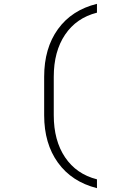

<svg xmlns="http://www.w3.org/2000/svg" viewBox="-20 -860 640 1000"><path d="M485 120Q354 87 282 -12.5Q210 -112 210 -260V-460Q210 -609 282 -708.5Q354 -808 485 -840V-794Q378 -767 319 -679.5Q260 -592 260 -460V-260Q260 -128 319 -40.5Q378 47 485 74Z"/></svg>

Font: JetBrains Mono NL Thin
Style: Regular
Weight: 100
Monospace: yes
Designer: Philipp Nurullin, Konstantin Bulenkov
Foundry: JetBrains
Version: Version 2.305; ttfautohint (v1.8.4.7-5d5b)